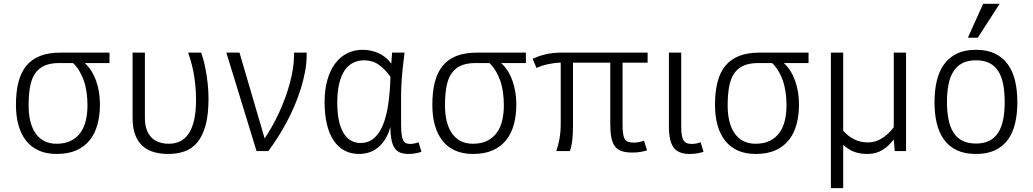

<svg xmlns="http://www.w3.org/2000/svg" viewBox="-20 -786 5376 999"><path d="M549.8 -512.2V-458H420.9Q459 -423.3 479.5 -366.9Q500 -310.5 500 -242.2Q500 -188 487.8 -140.9Q475.6 -93.8 448.7 -59.1Q421.9 -24.4 378.9 -4.6Q335.9 15.1 274.9 15.1Q221.7 15.1 181.9 -2.7Q142.1 -20.5 115.7 -54Q89.4 -87.4 76.2 -134.5Q63 -181.6 63 -240.2Q63 -308.6 76.2 -359.6Q89.4 -410.6 117.7 -444.6Q146 -478.5 189.9 -495.4Q233.9 -512.2 294.9 -512.2ZM288.1 -458Q240.7 -458 210 -443.6Q179.2 -429.2 161.1 -401.4Q143.1 -373.5 136 -332.3Q128.9 -291 128.9 -236.8Q128.9 -190.4 138.2 -153.8Q147.5 -117.2 165.8 -91.3Q184.1 -65.4 211.2 -51.8Q238.3 -38.1 273.9 -38.1Q318.8 -38.1 349.6 -54Q380.4 -69.8 399.4 -96.9Q418.5 -124 426.8 -160.4Q435.1 -196.8 435.1 -237.8Q435.1 -313.5 415.3 -368.9Q395.5 -424.3 359.9 -458Z M669.9 -512.2H733.9V-172.9Q733.9 -136.7 743.4 -111.1Q752.9 -85.4 769.5 -69.3Q786.1 -53.2 809.1 -45.7Q832 -38.1 858.9 -38.1Q890.6 -38.1 916.7 -50.5Q942.9 -63 961.4 -90.6Q980 -118.2 990 -161.6Q1000 -205.1 1000 -267.1Q1000 -311 995.8 -348.4Q991.7 -385.7 985.6 -416Q979.5 -446.3 972.2 -470.5Q964.8 -494.6 959 -512.2H1026.9Q1031.7 -499 1038.3 -474.9Q1044.9 -450.7 1050.8 -418.9Q1056.6 -387.2 1060.8 -349.9Q1064.9 -312.5 1064.9 -272.9Q1064.9 -189.5 1049.6 -133.8Q1034.2 -78.1 1006.6 -45.2Q979 -12.2 940.4 1.5Q901.9 15.1 856 15.1Q817.4 15.1 783.4 6.1Q749.5 -2.9 724.4 -24.4Q699.2 -45.9 684.6 -81.8Q669.9 -117.7 669.9 -171.9Z M1226.1 -512.2 1356.9 -65.9Q1377 -95.2 1396.2 -129.6Q1415.5 -164.1 1432.6 -201.2Q1449.7 -238.3 1463.9 -277.1Q1478 -315.9 1488.3 -354Q1498.5 -392.1 1504.2 -428.7Q1509.8 -465.3 1509.8 -498V-512.2H1575.7V-501Q1575.7 -459 1567.4 -414.1Q1559.1 -369.1 1544.9 -323.7Q1530.8 -278.3 1511.5 -233.6Q1492.2 -189 1470 -147.5Q1447.8 -106 1423.6 -68.4Q1399.4 -30.8 1376 0H1314.9L1157.7 -512.2Z M2172.9 3.9Q2160.2 8.3 2142.1 11.7Q2124 15.1 2106 15.1Q2078.1 15.1 2060.1 7.1Q2042 -1 2031.5 -18.1Q2021 -35.2 2016.4 -61.8Q2011.7 -88.4 2010.7 -125Q2001 -88.4 1984.4 -61.8Q1967.8 -35.2 1946.5 -18.1Q1925.3 -1 1900.1 7.1Q1875 15.1 1848.1 15.1Q1805.7 15.1 1772.5 -2.7Q1739.3 -20.5 1716.1 -54.9Q1692.9 -89.4 1680.9 -139.6Q1668.9 -189.9 1668.9 -254.9Q1668.9 -320.3 1683.6 -370.8Q1698.2 -421.4 1724.4 -456.1Q1750.5 -490.7 1786.6 -508.8Q1822.8 -526.9 1865.7 -526.9Q1908.2 -526.9 1947 -510.7Q1985.8 -494.6 2016.1 -455.1Q2017.1 -470.7 2018.1 -485.8Q2019 -501 2020 -512.2H2085Q2079.1 -467.8 2075.7 -434.6Q2072.3 -401.4 2070.3 -374.8Q2068.4 -348.1 2067.6 -325.7Q2066.9 -303.2 2066.9 -280.8V-141.1Q2066.9 -107.9 2069.6 -87.6Q2072.3 -67.4 2077.9 -56.2Q2083.5 -44.9 2092.5 -41Q2101.6 -37.1 2114.7 -37.1Q2125.5 -37.1 2136.5 -39.6Q2147.5 -42 2157.7 -45.9ZM1856 -42Q1895.5 -42 1924.1 -65.4Q1952.6 -88.9 1971.4 -133.3Q1990.2 -177.7 1999.8 -241.7Q2009.3 -305.7 2011.7 -386.2Q1983.9 -425.8 1950.9 -449Q1918 -472.2 1875 -472.2Q1844.7 -472.2 1818.8 -460Q1793 -447.8 1774.4 -421.4Q1755.9 -395 1745.4 -353Q1734.9 -311 1734.9 -252Q1734.9 -196.8 1743.7 -157.2Q1752.4 -117.7 1768.6 -92Q1784.7 -66.4 1806.9 -54.2Q1829.1 -42 1856 -42Z M2716.3 -512.2V-458H2587.4Q2625.5 -423.3 2646 -366.9Q2666.5 -310.5 2666.5 -242.2Q2666.5 -188 2654.3 -140.9Q2642.1 -93.8 2615.2 -59.1Q2588.4 -24.4 2545.4 -4.6Q2502.4 15.1 2441.4 15.1Q2388.2 15.1 2348.4 -2.7Q2308.6 -20.5 2282.2 -54Q2255.9 -87.4 2242.7 -134.5Q2229.5 -181.6 2229.5 -240.2Q2229.5 -308.6 2242.7 -359.6Q2255.9 -410.6 2284.2 -444.6Q2312.5 -478.5 2356.4 -495.4Q2400.4 -512.2 2461.4 -512.2ZM2454.6 -458Q2407.2 -458 2376.5 -443.6Q2345.7 -429.2 2327.6 -401.4Q2309.6 -373.5 2302.5 -332.3Q2295.4 -291 2295.4 -236.8Q2295.4 -190.4 2304.7 -153.8Q2314 -117.2 2332.3 -91.3Q2350.6 -65.4 2377.7 -51.8Q2404.8 -38.1 2440.4 -38.1Q2485.4 -38.1 2516.1 -54Q2546.9 -69.8 2565.9 -96.9Q2585 -124 2593.3 -160.4Q2601.6 -196.8 2601.6 -237.8Q2601.6 -313.5 2581.8 -368.9Q2562 -424.3 2526.4 -458Z M3346.7 -3.9Q3334.5 0.5 3314 4.2Q3293.5 7.8 3271.5 7.8Q3237.3 7.8 3214.8 0.2Q3192.4 -7.3 3179.2 -25.1Q3166 -43 3160.6 -71.8Q3155.3 -100.6 3155.3 -143.1V-460H2961.4V-138.2Q2961.4 -92.8 2958 -60.1Q2954.6 -27.3 2945.3 0H2874.5Q2885.3 -30.8 2891.4 -65.7Q2897.5 -100.6 2897.5 -142.1V-460Q2881.8 -460 2864.7 -457.8Q2847.7 -455.6 2830.8 -451.9Q2814 -448.2 2798.6 -443.1Q2783.2 -438 2771.5 -432.1L2751.5 -480Q2777.3 -492.7 2814.9 -502.4Q2852.5 -512.2 2902.3 -512.2H3349.6V-460H3219.2V-143.1Q3219.2 -112.3 3221.7 -93Q3224.1 -73.7 3230.7 -62.7Q3237.3 -51.8 3249 -47.9Q3260.7 -43.9 3279.3 -43.9Q3292 -43.9 3306.4 -47.1Q3320.8 -50.3 3330.6 -54.2Z M3640.6 3.9Q3629.4 7.8 3610.1 11.5Q3590.8 15.1 3569.3 15.1Q3539.6 15.1 3518.8 7.1Q3498 -1 3485.1 -18.3Q3472.2 -35.6 3466.3 -63.2Q3460.4 -90.8 3460.4 -129.9V-512.2H3524.4V-134.8Q3524.4 -108.9 3526.4 -90.3Q3528.3 -71.8 3534.2 -60.1Q3540 -48.3 3550.8 -42.7Q3561.5 -37.1 3578.6 -37.1Q3590.8 -37.1 3603.8 -39.6Q3616.7 -42 3625.5 -45.9Z M4187 -512.2V-458H4058.1Q4096.2 -423.3 4116.7 -366.9Q4137.2 -310.5 4137.2 -242.2Q4137.2 -188 4125 -140.9Q4112.8 -93.8 4085.9 -59.1Q4059.1 -24.4 4016.1 -4.6Q3973.1 15.1 3912.1 15.1Q3858.9 15.1 3819.1 -2.7Q3779.3 -20.5 3752.9 -54Q3726.6 -87.4 3713.4 -134.5Q3700.2 -181.6 3700.2 -240.2Q3700.2 -308.6 3713.4 -359.6Q3726.6 -410.6 3754.9 -444.6Q3783.2 -478.5 3827.1 -495.4Q3871.1 -512.2 3932.1 -512.2ZM3925.3 -458Q3877.9 -458 3847.2 -443.6Q3816.4 -429.2 3798.3 -401.4Q3780.3 -373.5 3773.2 -332.3Q3766.1 -291 3766.1 -236.8Q3766.1 -190.4 3775.4 -153.8Q3784.7 -117.2 3803 -91.3Q3821.3 -65.4 3848.4 -51.8Q3875.5 -38.1 3911.1 -38.1Q3956.1 -38.1 3986.8 -54Q4017.6 -69.8 4036.6 -96.9Q4055.7 -124 4064 -160.4Q4072.3 -196.8 4072.3 -237.8Q4072.3 -313.5 4052.5 -368.9Q4032.7 -424.3 3997.1 -458Z M4694.3 0H4635.3L4630.4 -60.1Q4616.7 -43 4602.3 -29.3Q4587.9 -15.6 4571.3 -5.6Q4554.7 4.4 4535.9 9.8Q4517.1 15.1 4495.1 15.1Q4475.6 15.1 4458.7 12.7Q4441.9 10.3 4426.5 4.6Q4411.1 -1 4396.7 -10Q4382.3 -19 4367.2 -32.2V192.9H4303.2V-512.2H4367.2V-106Q4392.1 -77.1 4424.6 -61Q4457 -44.9 4496.1 -44.9Q4533.2 -44.9 4567.4 -65.4Q4601.6 -85.9 4630.4 -124V-512.2H4694.3Z M5273.4 -254.9Q5273.4 -193.8 5261.7 -144.3Q5250 -94.7 5224.1 -59.1Q5198.2 -23.4 5157.2 -4.2Q5116.2 15.1 5058.1 15.1Q5000 15.1 4959 -4.2Q4918 -23.4 4892.1 -59.1Q4866.2 -94.7 4854.2 -144.3Q4842.3 -193.8 4842.3 -254.9Q4842.3 -314.5 4854 -364.5Q4865.7 -414.6 4891.6 -450.7Q4917.5 -486.8 4958.5 -506.8Q4999.5 -526.9 5058.1 -526.9Q5115.2 -526.9 5156 -507.6Q5196.8 -488.3 5222.9 -452.6Q5249 -417 5261.2 -366.9Q5273.4 -316.9 5273.4 -254.9ZM5207.5 -254.9Q5207.5 -306.6 5199.7 -347.2Q5191.9 -387.7 5174.3 -415.5Q5156.7 -443.4 5128.2 -457.8Q5099.6 -472.2 5058.1 -472.2Q5016.1 -472.2 4987.3 -457.3Q4958.5 -442.4 4940.7 -414.3Q4922.9 -386.2 4915 -345.9Q4907.2 -305.7 4907.2 -254.9Q4907.2 -204.1 4915.3 -164.1Q4923.3 -124 4941.2 -96.2Q4959 -68.4 4987.8 -53.7Q5016.6 -39.1 5058.1 -39.1Q5098.6 -39.1 5127.2 -53.5Q5155.8 -67.9 5173.6 -95.7Q5191.4 -123.5 5199.5 -163.6Q5207.5 -203.6 5207.5 -254.9ZM5067.4 -589.8H5016.1L5095.2 -766.1H5181.2Z"/></svg>

Font: Clear Sans Light
Style: Regular
Weight: 300
Foundry: Intel Corporation
Version: Version 1.00